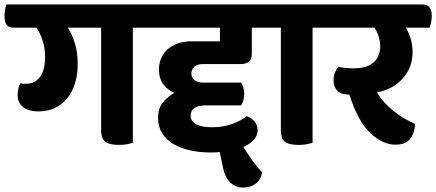

<svg xmlns="http://www.w3.org/2000/svg" viewBox="-57 -638 1954 860"><path d="M538 -514V2Q528 5 512.5 8Q497 11 477 11Q431 11 413.5 -4Q396 -19 396 -53V-514H247Q267 -482 279 -442Q291 -402 291 -352Q291 -302 278.5 -263Q266 -224 242.5 -196Q219 -168 187 -153.5Q155 -139 116 -139Q72 -139 47 -158Q22 -177 22 -212Q22 -225 24.5 -238Q27 -251 34 -265Q42 -263 48 -263Q54 -263 62 -263Q98 -263 121.5 -292.5Q145 -322 145 -385Q145 -422 134 -456Q123 -490 106 -514H4Q-19 -514 -28 -527.5Q-37 -541 -37 -568Q-37 -579 -34.5 -594Q-32 -609 -28 -618H600Q641 -618 641 -566Q641 -555 638.5 -539Q636 -523 631 -514Z M1071 -514V-396Q1071 -351 1020 -351H852Q825 -351 812.5 -338Q800 -325 800 -309Q800 -292 813 -280Q826 -268 853 -268H1023Q1029 -259 1033 -246Q1037 -233 1037 -216Q1037 -201 1033 -188Q1029 -175 1023 -166H863Q832 -166 814.5 -154.5Q797 -143 797 -120Q797 -94 822.5 -81Q848 -68 892 -68Q943 -68 983.5 -83Q1024 -98 1049 -118Q1069 -110 1083 -94Q1097 -78 1097 -54Q1097 -32 1081 -13Q1065 6 1033 20Q1056 58 1077 86Q1098 114 1117 134Q1112 166 1089 184Q1066 202 1033 202Q998 202 974.5 179.5Q951 157 943 117L927 43Q917 44 907.5 44.5Q898 45 888 45Q834 45 790 34.5Q746 24 715.5 4.5Q685 -15 668 -43.5Q651 -72 651 -109Q651 -155 674 -181Q697 -207 724 -222Q696 -233 675.5 -259.5Q655 -286 655 -327Q655 -353 664.5 -376Q674 -399 692.5 -416Q711 -433 738.5 -443Q766 -453 802 -453H928V-514H612Q589 -514 580 -527.5Q571 -541 571 -568Q571 -579 573.5 -594Q576 -609 580 -618H1128Q1169 -618 1169 -566Q1169 -555 1166 -539Q1163 -523 1159 -514Z M1343 -514V2Q1332 5 1317 8Q1302 11 1282 11Q1235 11 1218 -4Q1201 -19 1201 -53V-514H1136Q1113 -514 1104 -527.5Q1095 -541 1095 -568Q1095 -579 1097.5 -594Q1100 -609 1104 -618H1407Q1448 -618 1448 -566Q1448 -555 1445 -539Q1442 -523 1437 -514Z M1761 -514Q1775 -491 1783 -463Q1791 -435 1791 -405Q1791 -336 1747.5 -287Q1704 -238 1631 -224Q1663 -174 1708 -139Q1753 -104 1802 -83Q1801 -43 1780.5 -16.5Q1760 10 1714 10Q1656 10 1601 -42.5Q1546 -95 1508 -214Q1471 -214 1454 -231.5Q1437 -249 1437 -278Q1437 -296 1443 -311.5Q1449 -327 1459 -339Q1470 -336 1488 -334Q1506 -332 1525 -332Q1588 -332 1617 -359Q1646 -386 1646 -431Q1646 -473 1621 -514H1418Q1395 -514 1386 -527.5Q1377 -541 1377 -568Q1377 -579 1379.5 -594Q1382 -609 1386 -618H1836Q1877 -618 1877 -566Q1877 -555 1874 -539Q1871 -523 1867 -514Z"/></svg>

Font: Baloo 2
Style: Bold
Weight: 700
Designer: Sarang Kulkarni and Ek Type
Foundry: Ek Type
Version: Version 1.640;hotconv 1.0.111;makeotfexe 2.5.65597; ttfautoh